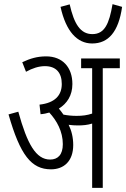

<svg xmlns="http://www.w3.org/2000/svg" viewBox="-20 -903 607 923"><path d="M567 -870 521 -883C505 -789 483 -739 424 -739C366 -739 336 -789 315 -882L271 -870C297 -752 351 -694 423 -694C501 -694 550 -750 567 -870ZM332 -206C332 -242 324 -275 310 -303C324 -301 340 -300 355 -300C378 -300 401 -302 423 -309V0H474V-575H556V-622H370V-575H423V-357C399 -349 377 -346 348 -346C326 -346 306 -348 285 -352C278 -362 270 -373 263 -381C302 -405 328 -444 328 -499C328 -580 280 -632 202 -632C159 -632 126 -622 87 -604L105 -558C136 -575 166 -585 196 -585C250 -585 277 -553 277 -499C277 -444 243 -408 170 -400L175 -354C190 -355 204 -358 217 -362C253 -323 282 -271 282 -210C282 -159 258 -136 221 -136C153 -136 111 -210 68 -366L21 -353C77 -157 131 -89 225 -89C286 -89 332 -127 332 -206Z"/></svg>

Font: Noto Sans Devanagari UI ExtraCondensed Light
Style: Regular
Weight: 300
Width: 2
Designer: Jelle Bosma - Monotype Design Team
Foundry: Monotype Imaging Inc.
Version: Version 2.004